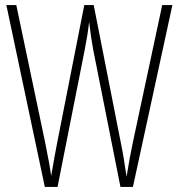

<svg xmlns="http://www.w3.org/2000/svg" viewBox="-20 -734 702 754"><path d="M657 -714H617L502 -176C493 -134 485 -90 477 -40C469 -95 464 -127 454 -176L348 -714H311L205 -176C200 -151 189 -91 181 -43C178 -67 170 -113 157 -176L44 -714H5L156 0H206L313 -540C320 -578 325 -603 330 -648C336 -598 340 -573 346 -539L453 0H502Z"/></svg>

Font: Noto Sans Thai ExtCond ExtLt
Style: Regular
Weight: 200
Width: 2
Designer: Monotype Design Team
Foundry: Monotype Imaging Inc.
Version: Version 2.002